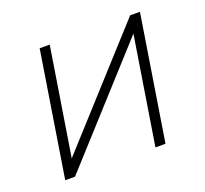

<svg xmlns="http://www.w3.org/2000/svg" viewBox="-91 -592 749 700"><g transform="rotate(-20 283.0 -242.0)"><path d="M50 0 127 -484H166L94 -32H68L478 -484H516L439 0H400L472 -452H498L88 0Z"/></g></svg>

Font: Nunito Sans 12pt ExtraLight
Style: Italic
Weight: 200
Italic angle: -9°
Designer: Vernon Adams
Foundry: Vernon Adams
Version: Version 3.101;gftools[0.9.27]